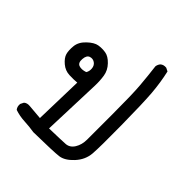

<svg xmlns="http://www.w3.org/2000/svg" viewBox="-172 -554 845 845"><g transform="rotate(45 250.0 -131.5)"><path d="M168 175.8Q137.7 170.9 106.9 169.4Q76.2 168 46.9 158.2Q37.1 146.5 39.1 128.9L46.9 113.3Q57.6 103.5 76.2 105.5L144.5 111.3V108.4L150.4 -115.2Q129.9 -113.3 103 -114.3Q76.2 -115.2 54.7 -133.3Q33.2 -151.4 27.8 -169.9Q22.5 -188.5 25.4 -216.8Q28.3 -245.1 53.7 -269Q79.1 -293 100.1 -296.4Q121.1 -299.8 142.6 -296.4Q164.1 -293 185.5 -270.5Q207 -248 211.4 -219.7Q215.8 -191.4 214.8 -161.1Q213.9 -130.9 205.1 115.2Q280.3 113.3 304.7 111.8Q329.1 110.4 343.8 86.9Q358.4 63.5 358.4 31.2Q358.4 -1 358.4 -124.5Q358.4 -248 354 -301.3Q349.6 -354.5 342.8 -409.2Q344.7 -421.9 352.5 -430.7Q363.3 -440.4 380.9 -438.5L396.5 -430.7Q409.2 -375 414.1 -315.9Q418.9 -256.8 420.4 -120.6Q421.9 15.6 418.5 57.6Q415 99.6 384.3 132.8Q353.5 166 323.2 169.9Q293 173.8 168 175.8ZM145.5 -175.8Q153.3 -187.5 151.9 -204.6Q150.4 -221.7 137.7 -230.5Q125 -239.3 109.9 -234.4Q94.7 -229.5 92.8 -204.6Q90.8 -179.7 106.4 -173.8Q122.1 -168 145.5 -175.8Z"/></g></svg>

Font: JasonHandwriting1
Style: Regular
Weight: 400
Version: Version 1.48.20